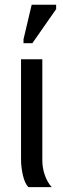

<svg xmlns="http://www.w3.org/2000/svg" viewBox="-20 -773 262 793"><path d="M97.2 0Q82.5 -15.6 74.7 -48.6Q66.9 -81.5 66.9 -115.2V-528.3H154.8V-110.8Q154.8 -79.1 165.3 -49.3Q175.8 -19.5 193.8 0ZM77.1 -594.7V-610.8L110.8 -753.4H211.9V-735.4L113.8 -594.7Z"/></svg>

Font: Arial
Style: Regular
Weight: 400
Designer: Steve Matteson
Foundry: Ascender Corporation
Version: Version 2.00.3